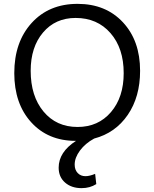

<svg xmlns="http://www.w3.org/2000/svg" viewBox="-20 -723 800 995"><path d="M372 7Q229 7 141.5 -89.5Q54 -186 54 -344Q54 -505 144 -604Q234 -703 382 -703Q528 -703 617 -607.5Q706 -512 706 -356Q706 -221 642 -127.5Q578 -34 468 -5Q422 20 394.5 57Q367 94 367 130Q367 157 382.5 173.5Q398 190 423 190Q444 190 473 178L479 231Q446 252 403 252Q350 252 317 223Q284 194 284 146Q284 65 374 7ZM382 -65Q489 -65 555 -142Q621 -219 621 -344Q621 -473 552.5 -551.5Q484 -630 372 -630Q267 -630 203 -554.5Q139 -479 139 -356Q139 -225 205.5 -145Q272 -65 382 -65Z"/></svg>

Font: Cantarell
Style: Regular
Weight: 400
Designer: Dave Crossland, Nikolaus Waxweiler, Florian Fecher, Jacques Le Bailly, Eben Sorkin, Alexei Vanyashin, Alexios Zavras, Em
Version: Version 0.303